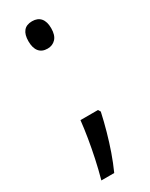

<svg xmlns="http://www.w3.org/2000/svg" viewBox="-180 -577 583 746"><g transform="rotate(-30 111.5 -204.0)"><path d="M161.6 -112.3 168 -101.6Q159.2 -61 147.9 -21Q136.7 19 123.3 57.4Q109.9 95.7 93.8 131.3H36.1Q47.9 88.4 56.9 46.1Q65.9 3.9 72.5 -36.1Q79.1 -76.2 83 -112.3ZM61 -478.5Q61 -508.3 73.7 -523.7Q86.4 -539.1 111.8 -539.1Q136.7 -539.1 149.9 -523.7Q163.1 -508.3 163.1 -478.5Q163.1 -447.3 148.7 -431.9Q134.3 -416.5 111.8 -416.5Q86.9 -416.5 74 -432.4Q61 -448.2 61 -478.5Z"/></g></svg>

Font: Open Sans Condensed
Style: Regular
Weight: 400
Width: 3
Designer: Monotype Design Team
Foundry: Monotype Imaging Inc.
Version: Version 3.000